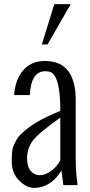

<svg xmlns="http://www.w3.org/2000/svg" viewBox="-20 -892 435 925"><path d="M181.6 -677.7 241.7 -872.1H320.8L209 -677.7ZM198.7 -548.8Q129.9 -548.8 124 -437.5V-434.1H47.9Q53.7 -510.7 92.8 -554.7Q131.8 -598.6 196.3 -598.1Q295.4 -598.1 328.1 -514.6Q344.7 -472.2 344.7 -416V-134.8Q344.7 -69.3 351.6 -18.6L353.5 0H285.2L275.9 -70.8Q252 -29.8 217.8 -8.3Q183.6 13.2 145.5 13.2Q107.4 13.7 71.8 -22.5Q36.6 -58.6 36.6 -113.3Q36.6 -168 43.5 -185.1Q50.8 -202.1 58.6 -216.8Q66.4 -231.4 78.1 -243.2Q113.3 -277.3 156.7 -303.2Q200.2 -328.6 270.5 -357.9V-362.8Q270.5 -530.3 220.2 -545.9Q211.4 -548.8 198.7 -548.8ZM270.5 -119.1V-325.2Q162.6 -249.5 136.2 -211.9Q110.4 -174.3 110.4 -131.3Q110.4 -88.9 127.9 -68.4Q145.5 -47.9 171.4 -47.9Q197.3 -47.9 225.6 -67.9Q253.9 -87.9 270.5 -119.1Z"/></svg>

Font: Oswald-Light
Style: Light
Weight: 300
Designer: vernon adams
Foundry: vernon adams
Version: Version ; ttfautohint (v0.92.18-e454-dirty) -l 8 -r 50 -G 20